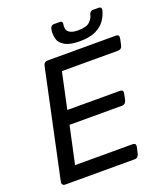

<svg xmlns="http://www.w3.org/2000/svg" viewBox="-158 -989 943 1096"><g transform="rotate(-20 314.0 -441.5)"><path d="M29 -23 168 -676Q173 -700 195 -700H609Q632 -700 627 -676L619 -638Q614 -615 591 -615H251L204 -396H522Q546 -396 541 -372L533 -335Q531 -325 523.5 -318.5Q516 -312 505 -312H187L138 -85H486Q510 -85 505 -62L496 -23Q494 -13 487 -6.5Q480 0 469 0H47Q37 0 32 -6.5Q27 -13 29 -23ZM406 -740Q346 -740 316 -758Q286 -776 280 -798Q274 -820 274 -836Q274 -850 277 -864Q279 -872 285 -877.5Q291 -883 300 -883H335Q344 -883 347.5 -878.5Q351 -874 351 -869Q351 -867 350 -864Q349 -857 349 -850Q349 -843 351.5 -832Q354 -821 370 -811.5Q386 -802 419 -802Q469 -802 489.5 -821.5Q510 -841 514 -864Q516 -872 522 -877.5Q528 -883 537 -883H572Q581 -883 584.5 -878.5Q588 -874 588 -869Q588 -867 587 -864Q580 -833 560.5 -804.5Q541 -776 504 -758Q467 -740 406 -740Z"/></g></svg>

Font: SVN-Rubik
Style: Italic
Weight: 400
Italic angle: -12°
Designer: Hubert and Fischer
Foundry: Hubert & Fischer
Version: Version 2.101; ttfautohint (v1.8.3)